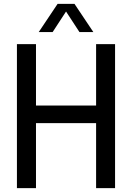

<svg xmlns="http://www.w3.org/2000/svg" viewBox="-20 -967 679 987"><path d="M67 0V-740H165V-424.5H474V-740H571.5V0H474V-334H165V0ZM179 -802 276 -947H363L460 -802H388.5L312.5 -918.5H326.5L250.5 -802Z"/></svg>

Font: Encode Sans SC Condensed Medium
Style: Regular
Weight: 500
Width: 3
Designer: Multiple Designers
Foundry: Impallari Type
Version: Version 3.002